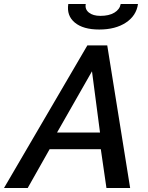

<svg xmlns="http://www.w3.org/2000/svg" viewBox="-70 -936 739 956"><path d="M424 -789Q344 -789 302.5 -823.5Q261 -858 270 -916H357Q352 -890 372.5 -873.5Q393 -857 430 -857Q473 -857 499.5 -873Q526 -889 531 -916H617Q609 -858 557 -823.5Q505 -789 424 -789ZM365 -710H464L578 0H460L432 -193H177L68 0H-50ZM428 -276 388 -581 214 -276Z"/></svg>

Font: Raleway-v4020 SemiBold
Style: Italic
Weight: 600
Italic angle: -12°
Designer: Matt McInerney, Pablo Impallari, Rodrigo Fuenzalida
Foundry: Matt McInerney, Pablo Impallari, Rodrigo Fuenzalida
Version: Version 4.020;PS 004.020;hotconv 1.0.88;makeotf.lib2.5.64775